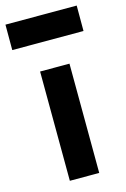

<svg xmlns="http://www.w3.org/2000/svg" viewBox="-143 -792 554 846"><g transform="rotate(-15 133.5 -369.0)"><path d="M65 -499H199L201 0H67ZM-29 -738H296V-622H-29Z"/></g></svg>

Font: Panefresco 999wt
Style: Regular
Weight: 900
Version: Version 1.001